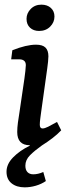

<svg xmlns="http://www.w3.org/2000/svg" viewBox="-20 -617 301 825"><path d="M183 -323 157 -137Q155 -122 153 -107Q151 -92 151 -81Q151 -65 163 -65Q172 -65 187 -72.5Q202 -80 225 -93L243 -57Q214 -27 177.5 -10Q141 7 108 7Q54 7 54 -50Q54 -68 57 -90.5Q60 -113 64 -137L85 -280Q87 -295 89 -312Q91 -329 91 -337Q91 -350 83.5 -356Q76 -362 64 -362H28L33 -401Q63 -413 88.5 -419Q114 -425 135 -425Q163 -425 175.5 -412.5Q188 -400 188 -375Q188 -366 186.5 -352Q185 -338 183 -323ZM86 188Q51 188 29.5 170.5Q8 153 8 121Q8 88 36.5 59Q65 30 108 9V-22L243 -57Q227 -40 205.5 -23.5Q184 -7 160 8Q129 30 109 50Q89 70 89 95Q89 113 98 122.5Q107 132 123 132Q133 132 144 129.5Q155 127 166 122L177 161Q158 174 134 181Q110 188 86 188ZM148 -484Q124 -484 109 -498Q94 -512 94 -536Q94 -560 112 -578.5Q130 -597 158 -597Q183 -597 198.5 -583Q214 -569 214 -546Q214 -521 195.5 -502.5Q177 -484 148 -484Z"/></svg>

Font: Rasa Medium
Style: Italic
Weight: 500
Italic angle: -7.10001°
Designer: Anna Giedrys (Yrsa+Rasa design), David Brezina (Yrsa art-direction, Rasa art-direction, design)
Foundry: Rosetta Type Foundry
Version: Version 2.004